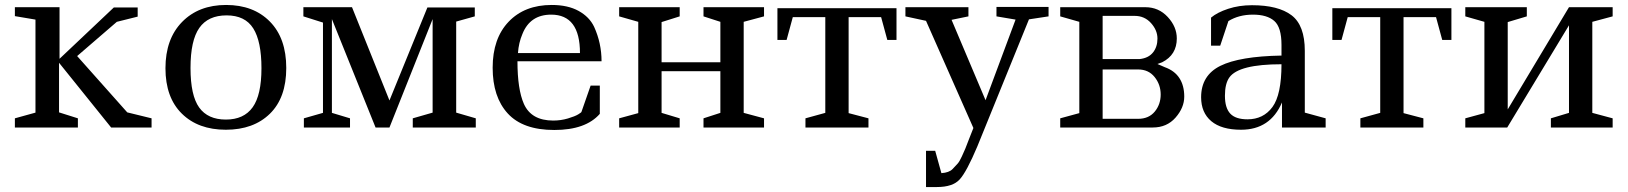

<svg xmlns="http://www.w3.org/2000/svg" viewBox="-20 -514 6561 774"><path d="M40 -485H220V-277L439 -484H535V-447L451 -426L291 -288L493 -61L591 -37V0H428L218 -261V-61L294 -37V0H40V-37L123 -60V-435L40 -449Z M1034 -239Q1034 -347 1001 -399.5Q968 -452 893.5 -452Q819 -452 783.5 -401.5Q748 -351 748 -240Q748 -129 783 -80.5Q818 -32 890.5 -32Q963 -32 998.5 -81.5Q1034 -131 1034 -239ZM647 -239Q647 -357 714 -425.5Q781 -494 891.5 -494Q1002 -494 1068 -427Q1134 -360 1134 -240Q1134 -120 1068 -55.5Q1002 9 890.5 9Q779 9 713 -56Q647 -121 647 -239Z M1203 -485H1399L1550 -109L1703 -484H1894V-448L1819 -427V-60L1898 -37V0H1644V-37L1724 -60V-437L1550 0H1494L1318 -437V-59L1391 -37V0H1205V-37L1282 -59V-423L1203 -448Z M2398 -169V-55Q2341 10 2214.5 10Q2088 10 2027 -56.5Q1966 -123 1966 -241Q1966 -359 2030.5 -426.5Q2095 -494 2204 -494Q2269 -494 2312.5 -470Q2356 -446 2375 -406Q2405 -340 2405 -267H2066Q2066 -154 2092 -95Q2122 -28 2210 -28Q2241 -28 2269.5 -36.5Q2298 -45 2311 -53Q2324 -61 2324 -63L2361 -169ZM2202 -455Q2117 -455 2086 -377Q2071 -342 2068 -300H2318Q2318 -455 2202 -455Z M2816 0V-37L2884 -59V-227H2647V-59L2720 -37V0H2476V-37L2553 -58V-426L2476 -448V-485H2720V-448L2647 -425V-263H2884V-426L2816 -448V-485H3060V-448L2978 -426V-59L3060 -37V0Z M3227 0V-37L3307 -59V-445H3176L3151 -353H3114V-481H3594V-353H3557L3532 -445H3401V-58L3481 -37V0Z M3997 -486H4207V-448L4128 -436L3920 76Q3877 178 3849 209Q3821 240 3757 240H3713V94H3750L3775 184Q3806 182 3820 167.5Q3834 153 3841 145Q3848 137 3857.5 116.5Q3867 96 3871.5 85Q3876 74 3887 45Q3898 16 3904 2L3713 -430L3630 -448V-485H3884V-448L3816 -434L3953 -110L4074 -435L3997 -448Z M4254 0V-37L4331 -58V-426L4254 -448V-485H4597Q4651 -485 4687.5 -445.5Q4724 -406 4724 -359Q4724 -293 4665 -263L4646 -256L4676 -243Q4715 -229 4734.5 -199Q4754 -169 4754 -124.5Q4754 -80 4719 -40Q4684 0 4627 0ZM4568 -234H4425V-35H4568Q4611 -35 4635 -64Q4659 -93 4659 -133Q4659 -173 4634.5 -203.5Q4610 -234 4568 -234ZM4425 -450V-276H4575Q4610 -280 4628 -302.5Q4646 -325 4646 -358.5Q4646 -392 4620 -421Q4594 -450 4554 -450Z M5324 0H5148V-101Q5101 9 4983 9Q4904 9 4863 -25.5Q4822 -60 4822 -122Q4822 -210 4899.5 -248.5Q4977 -287 5146 -290V-333Q5146 -404 5117 -429.5Q5088 -455 5031 -455Q4974 -455 4932 -429L4899 -330H4862V-443Q4887 -464 4931 -478.5Q4975 -493 5027 -493Q5133 -493 5186.5 -452.5Q5240 -412 5240 -309V-60L5324 -37ZM5009 -33Q5073 -33 5109.5 -82.5Q5146 -132 5146 -255Q4974 -255 4936 -202Q4918 -177 4918 -128Q4918 -79 4939.5 -56Q4961 -33 5009 -33Z M5464 0V-37L5544 -59V-445H5413L5388 -353H5351V-481H5831V-353H5794L5769 -445H5638V-58L5718 -37V0Z M6232 0V-37L6305 -59V-412L6056 0H5887V-37L5964 -58V-426L5887 -448V-485H6135V-448L6058 -425V-73L6305 -485H6481V-448L6399 -426V-59L6481 -37V0Z"/></svg>

Font: Ledger
Style: Regular
Weight: 400
Designer: Denis Masharov
Foundry: Denis Masharov
Version: 1.001